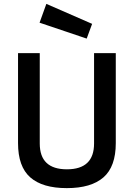

<svg xmlns="http://www.w3.org/2000/svg" viewBox="-20 -959 690 990"><path d="M185 -219Q185 -86 325 -86Q465 -86 465 -219V-685H577V-221Q577 -100 513.5 -44.5Q450 11 324.5 11Q199 11 136 -44.5Q73 -100 73 -221V-685H185ZM219 -939 455 -836 427 -760 184 -842Z"/></svg>

Font: TitilliumWebSemiBold
Style: Bold
Weight: 600
Version: Version 1.001;PS 57.000;hotconv 1.0.70;makeotf.lib2.5.55311